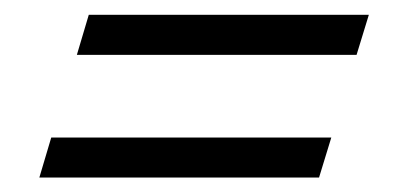

<svg xmlns="http://www.w3.org/2000/svg" viewBox="-20 -364 565 266"><path d="M103 -343.5H491L474 -288H86.5ZM51 -173.5H439L422 -118H34.5Z"/></svg>

Font: Newsreader 36pt
Style: Bold Italic
Weight: 700
Italic angle: -17°
Designer: Hugues Gentile
Foundry: Production Type
Version: Version 1.003